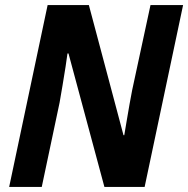

<svg xmlns="http://www.w3.org/2000/svg" viewBox="-20 -734 739 754"><path d="M16 0 167 -714H329L465 -203H468Q472 -228 477.5 -259.5Q483 -291 488.5 -323.5Q494 -356 499 -380L571 -714H699L548 0H390L249 -524H245Q243 -507 237.5 -472Q232 -437 225.5 -398Q219 -359 214 -331L144 0Z"/></svg>

Font: Noto Sans SemiCondensed
Style: Bold Italic
Weight: 700
Width: 4
Italic angle: -12°
Designer: Monotype Design Team
Foundry: Monotype Imaging Inc.
Version: Version 2.013; ttfautohint (v1.8.4.7-5d5b)